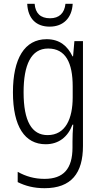

<svg xmlns="http://www.w3.org/2000/svg" viewBox="-20 -748 529 1009"><path d="M362 -728H324C319 -679 291 -652 243 -652C193 -652 166 -678 162 -728H123C127 -649 171 -608 241 -608C313 -608 358 -654 362 -728ZM225 -542C109 -542 48 -440 48 -263C48 -82 111 10 220 10C289 10 337 -29 361 -93H365C362 -60 361 -31 361 -4V27C361 140 313 192 214 192C161 192 116 179 73 155V209C113 229 158 241 214 241C355 241 416 162 416 19V-532H371L364 -452H361C335 -506 294 -542 225 -542ZM233 -493C325 -493 362 -418 362 -294V-237C362 -125 325 -38 230 -38C147 -38 104 -111 104 -263C104 -407 143 -493 233 -493Z"/></svg>

Font: Noto Sans Gujarati Condensed Light
Style: Regular
Weight: 300
Width: 3
Designer: Jelle Bosma - Monotype Design Team, Universal Thirst
Foundry: Monotype Imaging Inc.
Version: Version 2.106